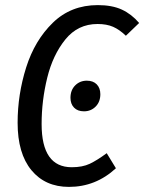

<svg xmlns="http://www.w3.org/2000/svg" viewBox="-20 -720 565 752"><path d="M525 -630 473 -580Q448 -604 423 -615Q398 -626 362 -626Q285 -626 236 -565.5Q187 -505 165 -415.5Q143 -326 143 -234Q143 -65 261 -65Q303 -65 331.5 -78.5Q360 -92 398 -120L434 -61Q355 12 250 12Q157 12 103 -53.5Q49 -119 49 -239Q49 -350 82.5 -456Q116 -562 187 -631Q258 -700 363 -700Q419 -700 457 -682.5Q495 -665 525 -630ZM256 -337Q256 -367 274.5 -385.5Q293 -404 320 -404Q345 -404 359 -389.5Q373 -375 373 -351Q373 -321 354.5 -302.5Q336 -284 309 -284Q284 -284 270 -298.5Q256 -313 256 -337Z"/></svg>

Font: Fira Sans Extra Condensed
Style: Italic
Weight: 400
Width: 3
Italic angle: -8°
Designer: Carrois Corporate & Edenspiekermann AG
Foundry: Carrois Corporate GbR & Edenspiekermann AG
Version: Version 4.203